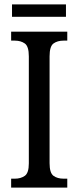

<svg xmlns="http://www.w3.org/2000/svg" viewBox="-20 -859 358 879"><path d="M31 0V-41H48Q75 -41 93.5 -54Q112 -67 112 -111V-601Q112 -647 93.5 -660Q75 -673 48 -673H31V-714H288V-673H271Q243 -673 225 -660Q207 -647 207 -601V-112Q207 -67 225 -54Q243 -41 271 -41H288V0ZM35 -782V-839H282V-782Z"/></svg>

Font: Noto Serif Armenian Condensed
Style: Regular
Weight: 400
Width: 3
Designer: Monotype Design Team
Foundry: Monotype Imaging Inc.
Version: Version 2.008; ttfautohint (v1.8.4.7-5d5b)